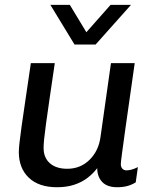

<svg xmlns="http://www.w3.org/2000/svg" viewBox="-20 -776 640 806"><path d="M219.5 10Q142.8 10 100.9 -30Q59 -70 59 -138Q59 -151 61.8 -176.8Q64.5 -202.5 70.6 -245.4Q76.8 -288.2 86.4 -353.8Q96 -419.2 109.5 -511H210Q196.5 -419.2 187.4 -356.8Q178.2 -294.2 172.9 -254.4Q167.5 -214.5 165.2 -191.6Q163 -168.8 163 -155.2Q163 -113.8 189.5 -90.6Q216 -67.5 262 -67.5Q317.8 -67.5 356 -105.2Q394.2 -143 402 -201.8L445.8 -511H545.5Q535.2 -436.5 524.6 -364Q514 -291.5 505.8 -231.8Q497.5 -172 492.4 -133.6Q487.2 -95.2 487.2 -87.2Q487.2 -74.5 494 -67.6Q500.8 -60.8 510.8 -60.8Q532 -60.8 558.8 -74.5L549.8 -10.5Q533.8 -0.5 514.9 4.8Q496 10 472.2 10Q430.5 10 409.5 -11.6Q388.5 -33.2 388 -70Q371.8 -48.2 348.1 -29.9Q324.5 -11.5 292.4 -0.8Q260.2 10 219.5 10ZM529.8 -755.5 381.5 -589.2H292.8L191.5 -755.5H273.2L364.8 -603.8H310L444 -755.5Z"/></svg>

Font: Chivo Mono Medium
Style: Italic
Weight: 500
Italic angle: -8.05°
Monospace: yes
Designer: Hector Gatti
Foundry: Omnibus-Type
Version: Version 1.008